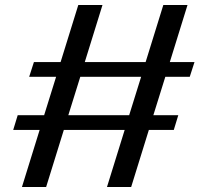

<svg xmlns="http://www.w3.org/2000/svg" viewBox="-20 -735 810 770"><path d="M391 -715 320 -486H564L635 -715H732L661 -486H760L741 -427H643L595 -273H695L677 -214H577L506 15H409L480 -214H236L165 15H68L139 -214H33L51 -273H157L205 -427H97L116 -486H223L294 -715ZM302 -427 254 -273H498L546 -427Z"/></svg>

Font: Pathway Extreme 8pt Thin 12pt Medium
Style: Italic
Weight: 500
Italic angle: -8°
Version: Version 1.001;gftools[0.9.26]